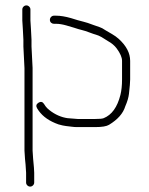

<svg xmlns="http://www.w3.org/2000/svg" viewBox="-20 -501 551 710"><path d="M267.5 -61H331.2C348.3 -61 358.3 -62 363.3 -64C393.3 -76 413.9 -104.7 425.3 -150C429.3 -166 431.3 -185 431.3 -207V-276C431.3 -288.8 424.6 -304.1 411.4 -322C403.5 -332.6 392.8 -341.6 379.3 -349L355.3 -364C347.9 -368 341.8 -370.8 335.6 -372.5C329.4 -374.2 321 -377 310.6 -381C300.2 -385 291 -388 282.9 -389.9C274.8 -391.8 265.1 -394.7 253.8 -398.5C248.8 -400.2 239.2 -403 225 -407C210.8 -411 198.3 -413 187.5 -413H179.5C175.5 -413 172 -414.3 169 -417C166 -419.7 164.5 -423.2 164.5 -427.5C164.5 -431.8 166 -435.5 169 -438.5C172 -441.5 175.5 -443 179.5 -443H187.5C203.2 -443 221.5 -440 242.5 -434L266.9 -426.5C272.3 -424.8 279.6 -422.9 288.7 -420.7C297.8 -418.6 309.7 -414.6 324.4 -409C334.8 -405 343.1 -402.2 348.8 -400.5C354.4 -398.8 361.6 -395 370.3 -389L394.3 -375C403.6 -369.7 412.1 -363.5 419.8 -356.5C447.4 -331.2 461.3 -304.4 461.3 -276V-207C461.3 -197.3 459.8 -179.6 456.9 -154.1C455.3 -140.2 450.7 -124.8 443.3 -108C435.4 -81.7 415.3 -58.9 383.2 -39.5C373.8 -33.8 357.1 -31 331.3 -31H265.6C258.5 -31 251.5 -31.5 244.4 -32.5C237.3 -33.5 230.4 -34.3 223.8 -35C217.1 -35.7 207.9 -37.7 196.3 -41C162.4 -53 139 -69.6 123.5 -91L117.5 -100C112.2 -108.7 113.7 -115.7 122 -121C130.3 -126.3 137.2 -125 142.5 -117L148.5 -108C151.8 -103.3 156.5 -98.7 162.5 -94C183.5 -77 207.7 -67 230 -64ZM94.5 -393 96.5 -354V-329L100.5 -250V56L102.5 86C105.2 112.7 106.5 130 106.5 138V174C106.5 178 105 181.5 102 184.5C99 187.5 95.5 189 91.5 189C87.5 189 84 187.5 81 184.5C78 181.5 76.5 178 76.5 174V138L74.5 107C73.8 101 73.2 94.3 72.5 87L70.5 56V-249L66.5 -329V-354L64.5 -393L62.5 -425V-466C62.5 -470 64 -473.5 67 -476.5C70 -479.5 73.5 -481 77.5 -481C81.5 -481 85 -479.5 88 -476.5C91 -473.5 92.5 -470 92.5 -466V-425Z"/></svg>

Font: Proton
Style: ExBdExt
Weight: 500
Version: Version 1.017